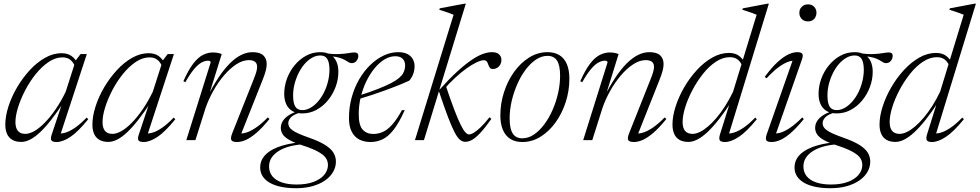

<svg xmlns="http://www.w3.org/2000/svg" viewBox="-20 -740 5174 1014"><path d="M253.5 -30.5 311 -203H318.5Q281.5 -147 249.8 -106.5Q218 -66 190.2 -40.2Q162.5 -14.5 138.2 -2.5Q114 9.5 92.5 9.5Q64.5 9.5 45.8 -1Q27 -11.5 17.5 -32Q8 -52.5 8 -81.5Q8 -126 24.5 -177.5Q41 -229 70.2 -278.8Q99.5 -328.5 137.2 -369.5Q175 -410.5 218 -434.8Q261 -459 304.5 -459Q337 -459 357.2 -444.5Q377.5 -430 392 -403L377 -386.5Q367.5 -411.5 351.2 -424.2Q335 -437 310 -437Q273 -437 237 -412.8Q201 -388.5 169.2 -349.2Q137.5 -310 113.5 -264Q89.5 -218 75.5 -173.5Q61.5 -129 61.5 -95Q61.5 -64.5 74.5 -48.8Q87.5 -33 114 -33Q135.5 -33 161.8 -48Q188 -63 216.2 -91.8Q244.5 -120.5 273 -161.8Q301.5 -203 327 -255.5L380 -421L405.5 -454.5H438.5L296 -20L285 -36Q301 -33 323 -38.8Q345 -44.5 373.5 -63.5Q402 -82.5 437.5 -119L446 -110.5Q391.5 -43 351 -16.5Q310.5 10 279 10Q257 10 251.2 1Q245.5 -8 253.5 -30.5Z M713.5 -30.5 771 -203H778.5Q741.5 -147 709.8 -106.5Q678 -66 650.2 -40.2Q622.5 -14.5 598.2 -2.5Q574 9.5 552.5 9.5Q524.5 9.5 505.8 -1Q487 -11.5 477.5 -32Q468 -52.5 468 -81.5Q468 -126 484.5 -177.5Q501 -229 530.2 -278.8Q559.5 -328.5 597.2 -369.5Q635 -410.5 678 -434.8Q721 -459 764.5 -459Q797 -459 817.2 -444.5Q837.5 -430 852 -403L837 -386.5Q827.5 -411.5 811.2 -424.2Q795 -437 770 -437Q733 -437 697 -412.8Q661 -388.5 629.2 -349.2Q597.5 -310 573.5 -264Q549.5 -218 535.5 -173.5Q521.5 -129 521.5 -95Q521.5 -64.5 534.5 -48.8Q547.5 -33 574 -33Q595.5 -33 621.8 -48Q648 -63 676.2 -91.8Q704.5 -120.5 733 -161.8Q761.5 -203 787 -255.5L840 -421L865.5 -454.5H898.5L756 -20L745 -36Q761 -33 783 -38.8Q805 -44.5 833.5 -63.5Q862 -82.5 897.5 -119L906 -110.5Q851.5 -43 811 -16.5Q770.5 10 739 10Q717 10 711.2 1Q705.5 -8 713.5 -30.5Z M959 -306 948.5 -311Q975 -371 1000.5 -404Q1026 -437 1052 -450Q1078 -463 1104.5 -463Q1113.5 -463 1121.8 -462Q1130 -461 1137.5 -459Q1145 -457 1151 -454.5L1081.5 -231L1075 -227.5Q1105 -287 1134.8 -331.5Q1164.5 -376 1194.2 -405.5Q1224 -435 1253.8 -449.8Q1283.5 -464.5 1314 -464.5Q1353.5 -464.5 1371 -447.2Q1388.5 -430 1388.5 -402Q1388.5 -386 1383.5 -366.5Q1378.5 -347 1366.5 -317L1248.5 -20L1240 -35.5Q1255.5 -33 1277.8 -39Q1300 -45 1329.2 -64.2Q1358.5 -83.5 1394.5 -120L1403 -111.5Q1365.5 -65 1334.5 -38.5Q1303.5 -12 1278.5 -1Q1253.5 10 1232.5 10Q1207 10 1201.8 -0.2Q1196.5 -10.5 1206 -35L1320.5 -323Q1330 -347 1334 -361.8Q1338 -376.5 1338 -386.5Q1338 -405 1326.8 -413.8Q1315.5 -422.5 1294.5 -422.5Q1262 -422.5 1228.2 -400.5Q1194.5 -378.5 1163.2 -342Q1132 -305.5 1106.8 -260.5Q1081.5 -215.5 1065.5 -169L1012 0H964L1092.5 -410Q1092.5 -415 1089.2 -417.2Q1086 -419.5 1078.5 -419.5Q1062.5 -419.5 1044 -409.5Q1025.5 -399.5 1004.5 -374.5Q983.5 -349.5 959 -306Z M1837.5 -406.5Q1830 -406.5 1823.5 -410Q1817 -413.5 1808.8 -418.8Q1800.5 -424 1788 -429.5Q1775.5 -435 1756 -439Q1736.5 -443 1707 -444L1693.5 -459Q1741.5 -453 1771.5 -454.5Q1801.5 -456 1820.5 -459.5Q1839.5 -463 1853.5 -463Q1862.5 -463 1867.5 -458.5Q1872.5 -454 1872.5 -445Q1872.5 -437.5 1869.8 -430.5Q1867 -423.5 1862.2 -418Q1857.5 -412.5 1851.2 -409.5Q1845 -406.5 1837.5 -406.5ZM1576.5 -158.5Q1598 -158.5 1619 -170.2Q1640 -182 1658.5 -203Q1677 -224 1690.8 -251.2Q1704.5 -278.5 1712.2 -309.8Q1720 -341 1720 -373Q1719.5 -412.5 1707.5 -430Q1695.5 -447.5 1671.5 -447Q1649.5 -447 1628.5 -435.2Q1607.5 -423.5 1589.2 -402.8Q1571 -382 1557.2 -354.5Q1543.5 -327 1535.5 -296Q1527.5 -265 1528 -232.5Q1528.5 -193.5 1540.2 -176Q1552 -158.5 1576.5 -158.5ZM1671.5 -464.5Q1703.5 -464.5 1724.8 -451.5Q1746 -438.5 1756.5 -415.2Q1767 -392 1767 -361Q1767 -320.5 1752.5 -281.2Q1738 -242 1712.2 -210.5Q1686.5 -179 1651.8 -160Q1617 -141 1576.5 -141Q1544.5 -141 1523.2 -154Q1502 -167 1491.5 -190.2Q1481 -213.5 1481 -244Q1481 -284.5 1495.2 -323.8Q1509.5 -363 1535.5 -394.8Q1561.5 -426.5 1596 -445.5Q1630.5 -464.5 1671.5 -464.5ZM1543.5 254Q1500.5 254 1465.8 247Q1431 240 1406 226Q1381 212 1367.5 191.5Q1354 171 1354 144Q1354 109.5 1376.8 82.8Q1399.5 56 1445.5 37.8Q1491.5 19.5 1562.5 11.5L1594.5 12.5V21.5Q1550 23 1514.2 32Q1478.5 41 1453.2 56.5Q1428 72 1414.5 92.5Q1401 113 1401 139Q1401 169.5 1418.5 191Q1436 212.5 1468.8 223.5Q1501.5 234.5 1546 234.5Q1600 234.5 1637 220.2Q1674 206 1693 182.5Q1712 159 1712 131.5Q1712 115.5 1705.2 101.8Q1698.5 88 1682.8 75.8Q1667 63.5 1640.8 51.5Q1614.5 39.5 1575.5 27Q1529 12 1504.8 -2.8Q1480.5 -17.5 1471.8 -32.8Q1463 -48 1463 -64.5Q1463 -84.5 1474 -101.5Q1485 -118.5 1505.8 -131.8Q1526.5 -145 1556 -153.5L1568 -146Q1533.5 -137 1518 -121.8Q1502.5 -106.5 1502.5 -89Q1502.5 -79.5 1507 -70.8Q1511.5 -62 1523.5 -53Q1535.5 -44 1557.2 -34.2Q1579 -24.5 1613 -12.5Q1667 6.5 1697.8 26Q1728.5 45.5 1741.2 66.8Q1754 88 1754 113.5Q1754 142.5 1739.2 168Q1724.5 193.5 1697 212.8Q1669.5 232 1630.8 243Q1592 254 1543.5 254Z M2067.5 -443Q2038 -443 2010 -425.8Q1982 -408.5 1957.5 -378.5Q1933 -348.5 1914.2 -309.5Q1895.5 -270.5 1885 -226.5Q1874.5 -182.5 1874.5 -137.5Q1874.5 -78 1895.5 -55.2Q1916.5 -32.5 1951.5 -32.5Q1977 -32.5 2001.2 -43Q2025.5 -53.5 2050.5 -81Q2075.5 -108.5 2103 -158.5L2117.5 -158Q2087.5 -91.5 2059 -55Q2030.5 -18.5 2000.5 -4.2Q1970.5 10 1936 10Q1903 10 1877.5 -3.2Q1852 -16.5 1837.5 -44.5Q1823 -72.5 1823 -116Q1823 -173.5 1837.5 -226Q1852 -278.5 1877.5 -322Q1903 -365.5 1936.2 -397.5Q1969.5 -429.5 2007 -447Q2044.5 -464.5 2082.5 -464.5Q2113 -464.5 2132 -454.5Q2151 -444.5 2160.2 -427.5Q2169.5 -410.5 2169.5 -390.5Q2169.5 -369.5 2162.5 -350Q2155.5 -330.5 2142 -314.5Q2117.5 -303 2086 -290.2Q2054.5 -277.5 2019 -264.5Q1983.5 -251.5 1946.2 -239.2Q1909 -227 1872.5 -216L1873.5 -234.5Q1933 -253.5 1974.8 -269.8Q2016.5 -286 2043.8 -300.2Q2071 -314.5 2086.5 -327.5Q2102 -340.5 2109 -353Q2116 -365.5 2118 -378.5Q2121.5 -396.5 2117.2 -411Q2113 -425.5 2100.8 -434.2Q2088.5 -443 2067.5 -443Z M2440 -720.5 2219 0H2171.5L2375.5 -662Q2366.5 -666 2354.2 -670.5Q2342 -675 2328.2 -679.5Q2314.5 -684 2300 -688.5L2302.5 -696L2432.5 -720.5ZM2297.5 -259.5 2299 -264Q2351.5 -322.5 2393.5 -361Q2435.5 -399.5 2469 -422.2Q2502.5 -445 2529.2 -454.8Q2556 -464.5 2577.5 -464.5Q2603.5 -464.5 2615.8 -452.8Q2628 -441 2628 -424Q2628 -409.5 2621.8 -398.5Q2615.5 -387.5 2605.2 -381.5Q2595 -375.5 2582.5 -375.5Q2572.5 -375.5 2567.2 -382Q2562 -388.5 2558 -400.5Q2554.5 -412 2549.2 -417Q2544 -422 2536 -422Q2521 -422 2497 -410.8Q2473 -399.5 2444 -378.8Q2415 -358 2383.8 -329.2Q2352.5 -300.5 2322.5 -265.5L2333.5 -290Q2360 -210.5 2379.5 -159.8Q2399 -109 2413 -80.8Q2427 -52.5 2437.8 -41.2Q2448.5 -30 2456.5 -30Q2467.5 -30 2482.5 -39Q2497.5 -48 2518.2 -67.8Q2539 -87.5 2565.5 -121L2575 -112Q2540.5 -63.5 2515.8 -37.2Q2491 -11 2472.5 -1Q2454 9 2437 9Q2423.5 9 2410.5 -0.8Q2397.5 -10.5 2382.5 -38.2Q2367.5 -66 2347 -119.2Q2326.5 -172.5 2297.5 -259.5Z M2871.5 -464.5Q2909 -464.5 2934.8 -448.5Q2960.5 -432.5 2973.8 -401.2Q2987 -370 2987 -324.5Q2987 -261 2967.8 -201.2Q2948.5 -141.5 2914.5 -94Q2880.5 -46.5 2835.2 -18.2Q2790 10 2738.5 10Q2701 10 2675.2 -6.2Q2649.5 -22.5 2636 -54Q2622.5 -85.5 2622.5 -130.5Q2622.5 -193.5 2641.8 -253.2Q2661 -313 2695.2 -360.5Q2729.5 -408 2774.5 -436.2Q2819.5 -464.5 2871.5 -464.5ZM2738 -9.5Q2770 -9.5 2799.5 -29.2Q2829 -49 2854.2 -82.8Q2879.5 -116.5 2898.2 -159.2Q2917 -202 2927.5 -248.5Q2938 -295 2938 -340Q2938 -395 2921.8 -420Q2905.5 -445 2871.5 -445Q2840 -445 2810.5 -425.2Q2781 -405.5 2755.8 -371.8Q2730.5 -338 2711.8 -295.2Q2693 -252.5 2682.2 -206Q2671.5 -159.5 2671.5 -115Q2671.5 -60 2688 -34.8Q2704.5 -9.5 2738 -9.5Z M3055 -306 3044.5 -311Q3071 -371 3096.5 -404Q3122 -437 3148 -450Q3174 -463 3200.5 -463Q3209.5 -463 3217.8 -462Q3226 -461 3233.5 -459Q3241 -457 3247 -454.5L3177.5 -231L3171 -227.5Q3201 -287 3230.8 -331.5Q3260.5 -376 3290.2 -405.5Q3320 -435 3349.8 -449.8Q3379.5 -464.5 3410 -464.5Q3449.5 -464.5 3467 -447.2Q3484.5 -430 3484.5 -402Q3484.5 -386 3479.5 -366.5Q3474.5 -347 3462.5 -317L3344.5 -20L3336 -35.5Q3351.5 -33 3373.8 -39Q3396 -45 3425.2 -64.2Q3454.5 -83.5 3490.5 -120L3499 -111.5Q3461.5 -65 3430.5 -38.5Q3399.5 -12 3374.5 -1Q3349.5 10 3328.5 10Q3303 10 3297.8 -0.2Q3292.5 -10.5 3302 -35L3416.5 -323Q3426 -347 3430 -361.8Q3434 -376.5 3434 -386.5Q3434 -405 3422.8 -413.8Q3411.5 -422.5 3390.5 -422.5Q3358 -422.5 3324.2 -400.5Q3290.5 -378.5 3259.2 -342Q3228 -305.5 3202.8 -260.5Q3177.5 -215.5 3161.5 -169L3108 0H3060L3188.5 -410Q3188.5 -415 3185.2 -417.2Q3182 -419.5 3174.5 -419.5Q3158.5 -419.5 3140 -409.5Q3121.5 -399.5 3100.5 -374.5Q3079.5 -349.5 3055 -306Z M3903 -385.5Q3893 -411.5 3876.8 -424.8Q3860.5 -438 3834.5 -438Q3797 -438 3760.5 -413.8Q3724 -389.5 3692.5 -349.8Q3661 -310 3636.8 -264Q3612.5 -218 3598.8 -173.5Q3585 -129 3585 -95.5Q3585 -64.5 3598 -48.8Q3611 -33 3637.5 -33Q3655 -33 3675.5 -42.8Q3696 -52.5 3718.5 -71.5Q3741 -90.5 3764 -117.5Q3787 -144.5 3809.2 -179.2Q3831.5 -214 3851.5 -255.5L3976 -662Q3967 -666 3954.8 -670.5Q3942.5 -675 3928.8 -679.5Q3915 -684 3900.5 -688.5L3903 -696L4032.5 -720.5H4040.5L3825.5 -19L3814.5 -36Q3830.5 -33 3852.5 -38.8Q3874.5 -44.5 3903.5 -63.2Q3932.5 -82 3968.5 -119L3977 -110.5Q3922.5 -43.5 3881.5 -16.8Q3840.5 10 3809 10Q3787 10 3781.2 0.8Q3775.5 -8.5 3783 -32L3837.5 -206H3845Q3807.5 -148.5 3775.2 -107.8Q3743 -67 3714.8 -41Q3686.5 -15 3662 -2.8Q3637.5 9.5 3616 9.5Q3588 9.5 3569.2 -1Q3550.5 -11.5 3541 -32Q3531.5 -52.5 3531.5 -82Q3531.5 -126 3548 -177.5Q3564.5 -229 3593.5 -279Q3622.5 -329 3660.5 -370.2Q3698.5 -411.5 3741.8 -436Q3785 -460.5 3829.5 -460.5Q3862 -460.5 3882.5 -445.5Q3903 -430.5 3917.5 -402.5Z M4029 -30 4170.5 -433.5 4183.5 -419Q4167.5 -421.5 4145.5 -414.5Q4123.5 -407.5 4094.2 -386.8Q4065 -366 4028 -326L4019 -334.5Q4056 -384.5 4087.2 -412.8Q4118.5 -441 4144.2 -452.8Q4170 -464.5 4190.5 -464.5Q4211.5 -464.5 4217 -455.8Q4222.5 -447 4216 -428L4073 -19.5L4061.5 -36Q4076.5 -33 4098.5 -38.5Q4120.5 -44 4150 -63.2Q4179.5 -82.5 4217 -120L4225 -111Q4187.5 -65 4157 -38.5Q4126.5 -12 4101.5 -1Q4076.5 10 4055.5 10Q4031.5 10 4026.8 0.5Q4022 -9 4029 -30ZM4201.5 -672.5Q4201.5 -685 4207.2 -695Q4213 -705 4223.2 -711Q4233.5 -717 4247 -717Q4268 -717 4280 -704Q4292 -691 4292 -672.5Q4292 -660 4286.5 -649.5Q4281 -639 4271 -633Q4261 -627 4247 -627Q4226 -627 4213.8 -640.2Q4201.5 -653.5 4201.5 -672.5Z M4659.5 -406.5Q4652 -406.5 4645.5 -410Q4639 -413.5 4630.8 -418.8Q4622.5 -424 4610 -429.5Q4597.5 -435 4578 -439Q4558.5 -443 4529 -444L4515.5 -459Q4563.5 -453 4593.5 -454.5Q4623.5 -456 4642.5 -459.5Q4661.5 -463 4675.5 -463Q4684.5 -463 4689.5 -458.5Q4694.5 -454 4694.5 -445Q4694.5 -437.5 4691.8 -430.5Q4689 -423.5 4684.2 -418Q4679.5 -412.5 4673.2 -409.5Q4667 -406.5 4659.5 -406.5ZM4398.5 -158.5Q4420 -158.5 4441 -170.2Q4462 -182 4480.5 -203Q4499 -224 4512.8 -251.2Q4526.5 -278.5 4534.2 -309.8Q4542 -341 4542 -373Q4541.5 -412.5 4529.5 -430Q4517.5 -447.5 4493.5 -447Q4471.5 -447 4450.5 -435.2Q4429.5 -423.5 4411.2 -402.8Q4393 -382 4379.2 -354.5Q4365.5 -327 4357.5 -296Q4349.5 -265 4350 -232.5Q4350.5 -193.5 4362.2 -176Q4374 -158.5 4398.5 -158.5ZM4493.5 -464.5Q4525.5 -464.5 4546.8 -451.5Q4568 -438.5 4578.5 -415.2Q4589 -392 4589 -361Q4589 -320.5 4574.5 -281.2Q4560 -242 4534.2 -210.5Q4508.5 -179 4473.8 -160Q4439 -141 4398.5 -141Q4366.5 -141 4345.2 -154Q4324 -167 4313.5 -190.2Q4303 -213.5 4303 -244Q4303 -284.5 4317.2 -323.8Q4331.5 -363 4357.5 -394.8Q4383.5 -426.5 4418 -445.5Q4452.5 -464.5 4493.5 -464.5ZM4365.5 254Q4322.5 254 4287.8 247Q4253 240 4228 226Q4203 212 4189.5 191.5Q4176 171 4176 144Q4176 109.5 4198.8 82.8Q4221.5 56 4267.5 37.8Q4313.5 19.5 4384.5 11.5L4416.5 12.5V21.5Q4372 23 4336.2 32Q4300.5 41 4275.2 56.5Q4250 72 4236.5 92.5Q4223 113 4223 139Q4223 169.5 4240.5 191Q4258 212.5 4290.8 223.5Q4323.5 234.5 4368 234.5Q4422 234.5 4459 220.2Q4496 206 4515 182.5Q4534 159 4534 131.5Q4534 115.5 4527.2 101.8Q4520.5 88 4504.8 75.8Q4489 63.5 4462.8 51.5Q4436.5 39.5 4397.5 27Q4351 12 4326.8 -2.8Q4302.5 -17.5 4293.8 -32.8Q4285 -48 4285 -64.5Q4285 -84.5 4296 -101.5Q4307 -118.5 4327.8 -131.8Q4348.5 -145 4378 -153.5L4390 -146Q4355.5 -137 4340 -121.8Q4324.5 -106.5 4324.5 -89Q4324.5 -79.5 4329 -70.8Q4333.5 -62 4345.5 -53Q4357.5 -44 4379.2 -34.2Q4401 -24.5 4435 -12.5Q4489 6.5 4519.8 26Q4550.5 45.5 4563.2 66.8Q4576 88 4576 113.5Q4576 142.5 4561.2 168Q4546.5 193.5 4519 212.8Q4491.5 232 4452.8 243Q4414 254 4365.5 254Z M4996.5 -385.5Q4986.5 -411.5 4970.2 -424.8Q4954 -438 4928 -438Q4890.5 -438 4854 -413.8Q4817.5 -389.5 4786 -349.8Q4754.5 -310 4730.2 -264Q4706 -218 4692.2 -173.5Q4678.5 -129 4678.5 -95.5Q4678.5 -64.5 4691.5 -48.8Q4704.5 -33 4731 -33Q4748.5 -33 4769 -42.8Q4789.5 -52.5 4812 -71.5Q4834.5 -90.5 4857.5 -117.5Q4880.5 -144.5 4902.8 -179.2Q4925 -214 4945 -255.5L5069.5 -662Q5060.5 -666 5048.2 -670.5Q5036 -675 5022.2 -679.5Q5008.5 -684 4994 -688.5L4996.5 -696L5126 -720.5H5134L4919 -19L4908 -36Q4924 -33 4946 -38.8Q4968 -44.5 4997 -63.2Q5026 -82 5062 -119L5070.5 -110.5Q5016 -43.5 4975 -16.8Q4934 10 4902.5 10Q4880.5 10 4874.8 0.8Q4869 -8.5 4876.5 -32L4931 -206H4938.5Q4901 -148.5 4868.8 -107.8Q4836.5 -67 4808.2 -41Q4780 -15 4755.5 -2.8Q4731 9.5 4709.5 9.5Q4681.5 9.5 4662.8 -1Q4644 -11.5 4634.5 -32Q4625 -52.5 4625 -82Q4625 -126 4641.5 -177.5Q4658 -229 4687 -279Q4716 -329 4754 -370.2Q4792 -411.5 4835.2 -436Q4878.5 -460.5 4923 -460.5Q4955.5 -460.5 4976 -445.5Q4996.5 -430.5 5011 -402.5Z"/></svg>

Font: Newsreader 36pt Light
Style: Italic
Weight: 300
Italic angle: -17°
Designer: Hugues Gentile
Foundry: Production Type
Version: Version 1.003